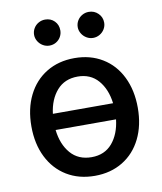

<svg xmlns="http://www.w3.org/2000/svg" viewBox="-83 -801 741 880"><g transform="rotate(-10 287.0 -361.5)"><path d="M40 -262.7Q40 -344.7 70.8 -406.7Q101.6 -468.8 157.7 -502.9Q213.9 -537.1 288.1 -537.1Q361.8 -537.1 418 -502.9Q474.1 -468.8 504.6 -406.5Q535.2 -344.2 535.2 -262.7Q535.2 -181.2 504.6 -119.4Q474.1 -57.6 418 -23.4Q361.8 10.7 288.1 10.7Q213.9 10.7 157.7 -23.4Q101.6 -57.6 70.8 -119.4Q40 -181.2 40 -262.7ZM427.7 -227.5H146.5Q154.3 -159.7 190.4 -117.9Q226.6 -76.2 288.1 -76.2Q348.6 -76.2 384.3 -117.9Q419.9 -159.7 427.7 -227.5ZM427.2 -302.7Q418.9 -369.1 383.3 -410.2Q347.7 -451.2 288.1 -451.2Q227.5 -451.2 191.4 -410.2Q155.3 -369.1 147 -302.7ZM125 -673.8Q125 -690.4 133.3 -704.3Q141.6 -718.3 155.8 -726.3Q169.9 -734.4 186.5 -734.4Q212.9 -734.4 230 -717Q247.1 -699.7 247.1 -673.8Q247.1 -657.7 239.3 -643.8Q231.4 -629.9 217.5 -621.6Q203.6 -613.3 186.5 -613.3Q170.4 -613.3 156.2 -621.6Q142.1 -629.9 133.5 -644Q125 -658.2 125 -673.8ZM328.1 -673.8Q328.1 -690.4 336.4 -704.3Q344.7 -718.3 358.9 -726.3Q373 -734.4 389.6 -734.4Q415.5 -734.4 433.3 -716.8Q451.2 -699.2 451.2 -673.8Q451.2 -657.7 442.9 -643.8Q434.6 -629.9 420.4 -621.6Q406.2 -613.3 389.6 -613.3Q373.5 -613.3 359.4 -621.6Q345.2 -629.9 336.7 -644Q328.1 -658.2 328.1 -673.8Z"/></g></svg>

Font: Pretendard Medium
Style: Regular
Weight: 500
Designer: Base glyphs from Inter by Rasmus Andersson; Hangeul glyphs from Noto Sans CJK(Source Han Sans) by Jang Soo-young and Kan
Foundry: Kil Hyung-jin
Version: Version 1.309